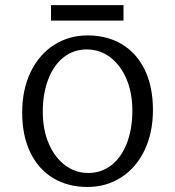

<svg xmlns="http://www.w3.org/2000/svg" viewBox="-20 -721 686 752"><path d="M66.9 -280.6Q66.9 -369.4 99.6 -437.9Q132.3 -506.5 190.7 -544.4Q249.2 -582.3 323.4 -582.3Q400 -582.3 457.7 -547.6Q515.3 -512.9 547.2 -447.2Q579 -381.5 579 -290.3Q579 -201.6 546.4 -133.1Q513.7 -64.5 455.2 -26.6Q396.8 11.3 322.6 11.3Q246 11.3 188.3 -23.4Q130.6 -58.1 98.8 -123.8Q66.9 -189.5 66.9 -280.6ZM498.4 -287.1Q498.4 -358.9 474.6 -413.3Q450.8 -467.7 410.5 -497.6Q370.2 -527.4 320.2 -527.4Q268.5 -527.4 229.4 -496.8Q190.3 -466.1 169 -410.5Q147.6 -354.8 147.6 -283.9Q147.6 -212.1 171.4 -157.7Q195.2 -103.2 235.5 -73.4Q275.8 -43.5 325.8 -43.5Q377.4 -43.5 416.5 -74.2Q455.6 -104.8 477 -160.5Q498.4 -216.1 498.4 -287.1ZM179.8 -700.8H463.7V-640.3H179.8Z"/></svg>

Font: Playfair Micro SmCond SmLight
Style: Regular
Weight: 360
Width: 4
Designer: Claus Eggers Sørensen
Foundry: Claus Eggers Sørensen
Version: Version 2.100;Glyphs 3.2 (3219)